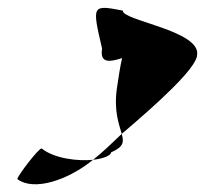

<svg xmlns="http://www.w3.org/2000/svg" viewBox="-20 -502 522 489"><path d="M24 -46C66 -14 153 -43 217 -95C179 -91 118 -98 86 -124C78 -124 26 -56 24 -46ZM240 -378C234 -340 259 -344 291 -354C286 -333 282 -306 278 -279C269 -218 284 -184 290 -161C382 -239 481 -329 482 -362C492 -424 289 -450 293 -475C214 -490 214 -490 240 -378ZM217 -95C242 -98 262 -105 263 -114C295 -128 296 -140 290 -161C265 -137 241 -114 217 -95Z"/></svg>

Font: Ampere
Style: SCSuCndIta
Weight: 400
Version: Version 1